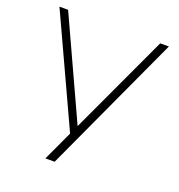

<svg xmlns="http://www.w3.org/2000/svg" viewBox="-130 -829 874 938"><g transform="rotate(20 307.0 -360.0)"><path d="M257 0H209L281 -155L20 -720H65L303 -202L544 -720H589Z"/></g></svg>

Font: Manrope Variable Light
Style: Regular
Weight: 200
Designer: Mikhail Sharanda
Foundry: Mikhail Sharanda
Version: Version 4.505